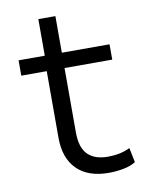

<svg xmlns="http://www.w3.org/2000/svg" viewBox="-76 -700 593 765"><g transform="rotate(-10 220.0 -318.0)"><path d="M303 8Q219 8 174 -37Q129 -82 129 -165V-434H26V-496H132V-644H201V-496H394V-434H201V-173Q201 -112 229 -84Q257 -56 310 -56Q335 -56 357 -60.5Q379 -65 400 -75L412 -16Q391 -3 361.5 2.5Q332 8 303 8Z"/></g></svg>

Font: Nunito Sans 6pt Light
Style: Regular
Weight: 300
Version: Version 3.101;gftools[0.9.27]